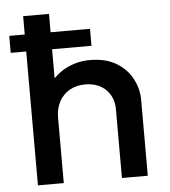

<svg xmlns="http://www.w3.org/2000/svg" viewBox="-52 -767 720 814"><g transform="rotate(-5 308.0 -360.0)"><path d="M76.6 0V-720H186.6V-393.9L163.9 -418.6Q196.9 -464.6 243.3 -487.3Q289.8 -510 341.4 -510Q409.1 -510 454.1 -482.8Q499.1 -455.6 521.6 -412.6Q544.1 -369.7 544.1 -323V0H434.1V-291.4Q434.1 -343.5 401.5 -376Q368.9 -408.6 313.1 -408.8Q276.1 -408.9 247.5 -392.8Q218.9 -376.7 202.7 -347.2Q186.6 -317.6 186.6 -278.2V0ZM10.6 -569.6V-641.9H354.3V-569.6Z"/></g></svg>

Font: Geologica Thin
Style: Regular
Weight: 100
Version: Version 1.010;gftools[0.9.28]